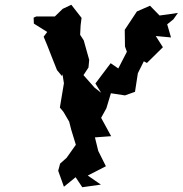

<svg xmlns="http://www.w3.org/2000/svg" viewBox="-20 -758 766 805"><path d="M376 -391 330 -443 351 -475 354 -507 331 -589 316 -612 318 -652 322 -683 279 -738 243 -721 210 -689H132L121 -684L122 -659L178 -624L163 -604L178 -568C192 -533 205 -498 219 -464L240 -439L242 -447L248 -409L231 -307L246 -289L270 -248L279 -213L298 -151L259 -96L232 -72L224 -42L248 25L297 -15L325 27L403 16L348 -22L424 -61L392 -125L378 -182L446 -187L404 -264L426 -304L445 -367L504 -358L546 -373L558 -451L583 -501L596 -494L663 -560L633 -607L697 -601L681 -656L707 -677L726 -704C700 -700 675 -696 649 -693L609 -734L554 -710L503 -633L504 -563L512 -541L476 -471L444 -493L380 -408L404 -369Z"/></svg>

Font: Asimov Aggro
Style: It
Weight: 500
Designer: Google
Version: Version 2.000980; 2014